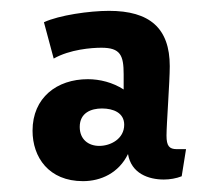

<svg xmlns="http://www.w3.org/2000/svg" viewBox="-20 -732 404 354"><path d="M133 -398C166 -398 199 -413 216 -448C222 -412 254 -401 282 -401C293 -401 305 -403 315 -407L323 -457H306C292 -457 287 -463 287 -482C287 -503 293 -581 293 -610C293 -680 256 -712 181 -712C145 -712 89 -704 61 -691L79 -624C109 -641 149 -644 167 -644C202 -644 208 -630 208 -595V-567C188 -580 164 -586 142 -586C85 -586 40 -552 40 -491C40 -442 70 -398 133 -398ZM163 -463C143 -463 127 -475 127 -498C127 -524 148 -532 168 -532C189 -532 209 -524 209 -502C209 -476 184 -463 163 -463Z"/></svg>

Font: CantoraOne
Style: Regular
Weight: 400
Designer: Pablo Impallari, Rodrigo Fuenzalida
Foundry: Pablo Impallari
Version: Version 1.001